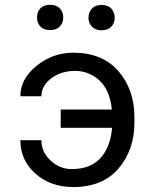

<svg xmlns="http://www.w3.org/2000/svg" viewBox="-20 -753 640 783"><path d="M287.1 -463.9Q229 -463.9 189 -433.6Q148.9 -403.3 148.9 -360.4H63Q63 -431.2 128.9 -484.4Q194.8 -538.1 279.3 -538.1Q397.9 -538.1 463.4 -462.4Q528.3 -386.7 528.3 -274.4V-253.9Q528.3 -141.6 463.4 -65.9Q398.4 9.8 279.3 9.8Q186 9.8 124.5 -44.9Q63 -99.6 63 -181.2H148.9Q148.9 -131.8 187 -97.7Q225.1 -63 272.9 -63.5Q355.5 -63.5 396.5 -116.2Q431.2 -160.2 437 -231.9H227.5V-306.2H436Q425.8 -414.1 347.2 -450.7Q319.3 -463.9 287.1 -463.9ZM354.5 -717.8Q368.2 -732.9 394 -732.9Q420.4 -732.9 434.1 -717.8Q447.8 -702.1 447.8 -680.7Q447.8 -659.2 434.1 -644.5Q420.4 -629.9 394 -629.4Q368.2 -629.9 354.5 -644.5Q340.8 -659.2 340.8 -680.7Q340.8 -702.1 354.5 -717.8ZM130.9 -681.6Q130.9 -704.1 144.5 -718.8Q158.2 -733.4 184.1 -733.4Q210.4 -733.4 224.1 -718.8Q237.8 -704.1 237.8 -681.6Q237.8 -659.7 224.1 -645Q210.4 -630.4 184.1 -630.4Q158.2 -630.4 144.5 -645Q130.9 -659.7 130.9 -681.6Z"/></svg>

Font: RobotoMono-Regular
Style: Regular
Weight: 400
Designer: Google
Version: Version 2.000985; 2015; ttfautohint (v1.3)